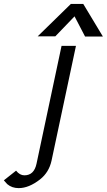

<svg xmlns="http://www.w3.org/2000/svg" viewBox="-114 -760 550 989"><path d="M416 -571.8H324.2L270 -675.8L170.9 -572.8H80.1L251 -739.7H314.9ZM-31.2 119.1Q-12.2 143.1 11.7 143.1Q61.5 143.1 74.2 83L203.1 -523.9H277.3L151.4 67.9Q138.2 127.9 92.3 164.1Q34.7 209 -17.6 209Q-52.7 209 -76.7 188.5Q-81.5 184.1 -94.2 168.9Z"/></svg>

Font: Tuffy
Style: Italic
Weight: 400
Italic angle: -12°
Designer: Thatcher Ulrich, Karoly Barta and Michael Everson
Version: Version 001.271